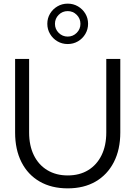

<svg xmlns="http://www.w3.org/2000/svg" viewBox="-20 -1024 744 1055"><path d="M352 11Q263 11 198 -26.5Q133 -64 98 -133Q63 -202 63 -296V-700H140V-296Q140 -224 166 -171Q192 -118 240 -89Q288 -60 352 -60Q417 -60 464.5 -89Q512 -118 538 -171Q564 -224 564 -296V-700H641V-296Q641 -202 605.5 -133Q570 -64 505.5 -26.5Q441 11 352 11ZM352 -782Q321 -782 295.5 -797Q270 -812 255 -837.5Q240 -863 240 -893Q240 -924 255 -949Q270 -974 295.5 -989Q321 -1004 352 -1004Q383 -1004 408.5 -989Q434 -974 449 -949Q464 -924 464 -893Q464 -863 449 -837.5Q434 -812 408.5 -797Q383 -782 352 -782ZM352 -823Q381 -823 401.5 -843.5Q422 -864 422 -893Q422 -922 401.5 -942.5Q381 -963 352 -963Q323 -963 302.5 -942.5Q282 -922 282 -893Q282 -864 302.5 -843.5Q323 -823 352 -823Z"/></svg>

Font: Red Hat Display Variable
Style: Regular
Weight: 400
Designer: Pentagram, MCKL
Foundry: Pentagram, MCKL
Version: Version 1.021